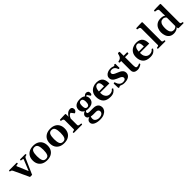

<svg xmlns="http://www.w3.org/2000/svg" viewBox="442 -2672 4820 4820"><g transform="rotate(-45 2851.5 -262.5)"><path d="M242.7 4.4 52.2 -404.8Q39.1 -429.7 26.6 -437.5Q14.2 -445.3 -3.9 -447.3Q-14.2 -448.2 -17.8 -451.4Q-21.5 -454.6 -21.5 -465.3Q-21.5 -470.7 -17.1 -478Q-12.7 -485.4 -4.9 -485.4H251Q259.8 -485.4 263.9 -478Q268.1 -470.7 268.1 -465.3Q268.1 -449.2 252 -447.3Q229 -444.8 212.4 -441.2Q195.8 -437.5 195.8 -425.3L323.2 -124L445.3 -424.3Q445.3 -433.1 434.8 -437.5Q424.3 -441.9 410.2 -444.1Q396 -446.3 384.3 -447.3Q368.2 -449.2 368.2 -465.3Q368.2 -470.7 372.3 -478Q376.5 -485.4 384.8 -485.4H558.6Q566.9 -485.4 571 -478Q575.2 -470.7 575.2 -465.3Q575.2 -454.6 571.5 -451.4Q567.9 -448.2 557.6 -447.3Q539.6 -445.3 525.1 -437.7Q510.7 -430.2 498 -404.8L317.9 4.4Z M582.5 -240.2Q582.5 -320.3 616 -377.4Q649.4 -434.6 709.7 -464.8Q770 -495.1 851.6 -495.1Q933.1 -495.1 991.9 -464.8Q1050.8 -434.6 1082.5 -377.4Q1114.3 -320.3 1114.3 -240.2Q1114.3 -160.2 1081.8 -103.3Q1049.3 -46.4 989.5 -16.1Q929.7 14.2 848.1 14.2Q766.1 14.2 706.8 -16.1Q647.5 -46.4 615 -103.3Q582.5 -160.2 582.5 -240.2ZM733.9 -240.2Q733.9 -142.1 757.8 -87.2Q781.7 -32.2 849.6 -32.2Q917 -32.2 939.9 -87.2Q962.9 -142.1 962.9 -240.2Q962.9 -338.4 939 -393.3Q915 -448.2 847.7 -448.2Q779.8 -448.2 756.8 -393.1Q733.9 -337.9 733.9 -240.2Z M1189 -240.2Q1189 -320.3 1222.4 -377.4Q1255.9 -434.6 1316.2 -464.8Q1376.5 -495.1 1458 -495.1Q1539.6 -495.1 1598.4 -464.8Q1657.2 -434.6 1689 -377.4Q1720.7 -320.3 1720.7 -240.2Q1720.7 -160.2 1688.2 -103.3Q1655.8 -46.4 1595.9 -16.1Q1536.1 14.2 1454.6 14.2Q1372.6 14.2 1313.2 -16.1Q1253.9 -46.4 1221.4 -103.3Q1189 -160.2 1189 -240.2ZM1340.3 -240.2Q1340.3 -142.1 1364.3 -87.2Q1388.2 -32.2 1456.1 -32.2Q1523.4 -32.2 1546.4 -87.2Q1569.3 -142.1 1569.3 -240.2Q1569.3 -338.4 1545.4 -393.3Q1521.5 -448.2 1454.1 -448.2Q1386.2 -448.2 1363.3 -393.1Q1340.3 -337.9 1340.3 -240.2Z M1810.5 0Q1802.2 0 1798.1 -7.3Q1793.9 -14.6 1793.9 -20Q1793.9 -36.1 1810.1 -38.1Q1830.1 -40 1848.4 -45.9Q1866.7 -51.8 1866.7 -65.9V-379.9Q1866.7 -410.2 1854 -421.4Q1841.3 -432.6 1824.2 -435.1Q1807.1 -437.5 1793.9 -440.9Q1789.1 -443.4 1785.6 -447.3Q1782.2 -451.2 1782.2 -460.4Q1782.2 -466.3 1785.4 -473.9Q1788.6 -481.4 1793.9 -481.9Q1857.4 -484.9 1906 -486.1Q1954.6 -487.3 1981.4 -487.8Q1985.4 -487.8 1990.2 -483.9Q1995.1 -480 1996.1 -468.3V-377.9Q2010.3 -406.2 2033.9 -433.1Q2057.6 -460 2088.6 -477.5Q2119.6 -495.1 2156.2 -495.1Q2186.5 -495.1 2203.9 -482.9Q2221.2 -470.7 2228.3 -451.9Q2235.4 -433.1 2235.4 -412.1Q2235.4 -389.2 2223.9 -371.1Q2212.4 -353 2196.3 -342.3Q2180.2 -331.5 2166.5 -331.5L2103 -414.1Q2082.5 -414.1 2063 -399.4Q2043.5 -384.8 2027.6 -361.8Q2011.7 -338.9 2002 -314.5V-82Q2002 -63 2015.9 -54.2Q2029.8 -45.4 2050 -42.7Q2070.3 -40 2088.9 -38.1Q2099.1 -37.1 2102.8 -34.2Q2106.4 -31.2 2106.4 -20Q2106.4 -14.6 2102.3 -7.3Q2098.1 0 2089.8 0Z M2507.3 233.4Q2460.9 233.4 2418.2 225.3Q2375.5 217.3 2341.6 200.7Q2307.6 184.1 2287.6 158.4Q2267.6 132.8 2267.6 98.1Q2267.6 56.2 2292.7 31.2Q2317.9 6.3 2358.9 -6.3Q2318.4 -23.4 2306.6 -46.4Q2294.9 -69.3 2294.9 -95.2Q2294.9 -130.4 2322.8 -156.7Q2350.6 -183.1 2384.8 -193.4Q2336.4 -215.3 2315.9 -254.4Q2295.4 -293.5 2295.4 -335Q2295.4 -381.3 2318.8 -417.5Q2342.3 -453.6 2389.4 -474.4Q2436.5 -495.1 2505.9 -495.1Q2556.6 -495.1 2589.4 -483.9Q2622.1 -472.7 2646.5 -453.1Q2661.6 -470.2 2683.6 -483.2Q2705.6 -496.1 2730.5 -496.1Q2761.2 -496.1 2784.4 -477.5Q2807.6 -459 2807.6 -418.9Q2807.6 -389.2 2796.6 -373.5Q2785.6 -357.9 2764.6 -357.9L2707 -441.9Q2695.3 -441.4 2687 -438.2Q2678.7 -435.1 2670.4 -427.7Q2699.2 -388.7 2699.2 -335.9Q2699.2 -290.5 2678 -252.9Q2656.7 -215.3 2612.1 -193.6Q2567.4 -171.9 2496.6 -171.9Q2471.7 -171.9 2451.7 -174.1Q2431.6 -176.3 2415 -181.2Q2401.9 -172.9 2394.5 -159.9Q2387.2 -147 2387.2 -132.8Q2387.2 -111.3 2409.2 -104Q2431.2 -96.7 2464.8 -96.7H2592.8Q2644.5 -96.7 2683.3 -80.1Q2722.2 -63.5 2743.7 -29.5Q2765.1 4.4 2765.1 56.2Q2765.1 97.7 2736.8 138.4Q2708.5 179.2 2651.4 206.3Q2594.2 233.4 2507.3 233.4ZM2520.5 185.5Q2546.9 185.5 2571.5 179.7Q2596.2 173.8 2615.2 161.6Q2634.3 149.4 2645.5 131.6Q2656.7 113.8 2656.7 90.3Q2656.7 69.8 2647.9 53.5Q2639.2 37.1 2619.6 27.3Q2600.1 17.6 2568.8 17.6H2477.1Q2465.8 17.6 2450 16.4Q2434.1 15.1 2419.4 12.7Q2404.8 10.3 2397.5 7.3Q2391.6 19 2387 33.9Q2382.3 48.8 2382.3 76.7Q2382.3 116.7 2404.3 140.6Q2426.3 164.6 2458.5 175Q2490.7 185.5 2520.5 185.5ZM2498.5 -215.8Q2527.3 -215.8 2543.7 -232.7Q2560.1 -249.5 2566.7 -277.1Q2573.2 -304.7 2573.2 -336.4Q2573.2 -383.8 2557.4 -417.5Q2541.5 -451.2 2498 -451.2Q2469.2 -451.2 2453.9 -435.1Q2438.5 -418.9 2432.6 -392.3Q2426.8 -365.7 2426.8 -333.5Q2426.8 -302.2 2432.6 -275.1Q2438.5 -248 2454.1 -231.9Q2469.7 -215.8 2498.5 -215.8Z M3097.7 14.2Q2962.9 14.2 2898.7 -54.2Q2834.5 -122.6 2834.5 -244.6Q2834.5 -326.2 2870.1 -382.1Q2905.8 -438 2964.4 -466.6Q3022.9 -495.1 3090.8 -495.1Q3162.1 -495.1 3206.8 -474.6Q3251.5 -454.1 3275.4 -417Q3299.3 -379.9 3307.6 -328.1Q3310.5 -310.5 3311.5 -289.3Q3312.5 -268.1 3312.5 -247.6L2981.9 -247.1Q2981.9 -171.4 3004.4 -127.7Q3026.9 -84 3060.3 -65.4Q3093.8 -46.9 3127.4 -46.9Q3169.4 -46.9 3200.2 -60.1Q3231 -73.2 3252 -101.6Q3254.4 -104 3256.6 -106.9Q3258.8 -109.9 3263.7 -108.9L3286.1 -98.6Q3291 -96.7 3291 -92.8Q3291 -90.8 3290.3 -88.6Q3289.6 -86.4 3288.1 -84.5Q3264.2 -41 3217.3 -13.4Q3170.4 14.2 3097.7 14.2ZM2983.4 -291.5 3166.5 -292.5Q3166.5 -377.4 3146.7 -414.8Q3127 -452.1 3089.4 -452.1Q3062.5 -452.1 3039.8 -437.5Q3017.1 -422.9 3002.2 -387.9Q2987.3 -353 2983.4 -291.5Z M3586.9 14.2Q3546.4 14.2 3517.3 4.2Q3488.3 -5.9 3475.1 -11.7Q3463.4 -16.1 3455.6 -16.1Q3444.3 -16.1 3439.9 -12Q3435.5 -7.8 3430.9 -3.7Q3426.3 0.5 3414.6 0.5Q3405.3 0.5 3398.2 -3.7Q3391.1 -7.8 3391.1 -14.6Q3391.1 -23.4 3390.4 -42.7Q3389.6 -62 3388.7 -84.7Q3387.7 -107.4 3387 -127.4Q3386.2 -147.5 3386.2 -157.7Q3386.2 -168.9 3393.3 -173.8Q3400.4 -178.7 3408.7 -178.7Q3426.3 -178.7 3429.2 -168Q3432.1 -157.2 3437.3 -142.3Q3442.4 -127.4 3456.1 -99.6Q3464.8 -83.5 3481.7 -66.7Q3498.5 -49.8 3523.7 -38.6Q3548.8 -27.3 3581.1 -27.3Q3622.1 -27.3 3647.2 -42.5Q3672.4 -57.6 3672.4 -87.4Q3672.4 -111.8 3657.5 -129.2Q3642.6 -146.5 3611.6 -162.1Q3580.6 -177.7 3532.7 -195.8Q3501 -209 3470.5 -228.3Q3439.9 -247.6 3419.7 -277.3Q3399.4 -307.1 3399.4 -350.1Q3399.4 -393.1 3426.3 -425.8Q3453.1 -458.5 3497.1 -476.8Q3541 -495.1 3592.8 -495.1Q3639.2 -495.1 3666.5 -483.2Q3693.8 -471.2 3705.1 -471.2Q3715.8 -471.2 3717.5 -476.6Q3719.2 -481.9 3722.2 -487.3Q3725.1 -492.7 3731.2 -495.1Q3737.3 -497.6 3743.7 -497.6Q3752.9 -497.6 3760.3 -493.2Q3767.6 -488.8 3767.6 -480.5Q3767.6 -476.1 3766.8 -456.8Q3766.1 -437.5 3766.1 -415Q3766.1 -397.9 3767.6 -383.5Q3769 -369.1 3769 -359.4Q3769 -346.2 3762.2 -340.8Q3755.4 -335.4 3746.6 -335.4Q3730.5 -335.4 3727.5 -344.2Q3720.2 -364.7 3706.8 -390.1Q3693.4 -415.5 3667.7 -434.3Q3642.1 -453.1 3597.7 -453.1Q3578.6 -453.1 3561.3 -447.5Q3543.9 -441.9 3533.2 -429.2Q3522.5 -416.5 3522.5 -396Q3522.5 -362.3 3551.8 -341.6Q3581.1 -320.8 3634.3 -300.8Q3677.7 -284.7 3716.6 -263.7Q3755.4 -242.7 3779.5 -212.2Q3803.7 -181.6 3803.7 -136.7Q3803.7 -64.9 3747.6 -25.4Q3691.4 14.2 3586.9 14.2Z M4064 14.6Q4022 14.6 3989.3 3.7Q3956.5 -7.3 3938 -34.4Q3919.4 -61.5 3919.4 -108.9V-435.5H3865.7Q3860.4 -436 3857.2 -442.9Q3854 -449.7 3854 -455.6Q3854 -474.6 3866.7 -477.5Q3905.3 -483.9 3929 -498Q3952.6 -512.2 3967.5 -541Q3982.4 -569.8 3993.2 -619.1Q3995.1 -627 4002.2 -631.3Q4009.3 -635.7 4025.9 -635.7Q4043.5 -635.7 4049.6 -631.8Q4055.7 -627.9 4055.7 -620.6V-485.4H4174.8Q4180.7 -484.9 4183.6 -479.7Q4186.5 -474.6 4186.5 -468.8Q4186.5 -454.6 4182.1 -445.3Q4177.7 -436 4172.4 -436H4055.7V-149.9Q4055.7 -108.4 4061.3 -86.7Q4066.9 -64.9 4077.6 -56.9Q4088.4 -48.8 4104 -48.8Q4126 -48.8 4147.2 -55.2Q4168.5 -61.5 4186.5 -71.8Q4192.9 -75.7 4198 -68.4Q4203.1 -61 4204.8 -51.8Q4206.5 -42.5 4203.1 -40Q4191.9 -27.8 4167.7 -15.4Q4143.6 -2.9 4115.7 5.9Q4087.9 14.6 4064 14.6Z M4512.2 14.2Q4377.4 14.2 4313.2 -54.2Q4249 -122.6 4249 -244.6Q4249 -326.2 4284.7 -382.1Q4320.3 -438 4378.9 -466.6Q4437.5 -495.1 4505.4 -495.1Q4576.7 -495.1 4621.3 -474.6Q4666 -454.1 4689.9 -417Q4713.9 -379.9 4722.2 -328.1Q4725.1 -310.5 4726.1 -289.3Q4727.1 -268.1 4727.1 -247.6L4396.5 -247.1Q4396.5 -171.4 4418.9 -127.7Q4441.4 -84 4474.9 -65.4Q4508.3 -46.9 4542 -46.9Q4584 -46.9 4614.7 -60.1Q4645.5 -73.2 4666.5 -101.6Q4668.9 -104 4671.1 -106.9Q4673.3 -109.9 4678.2 -108.9L4700.7 -98.6Q4705.6 -96.7 4705.6 -92.8Q4705.6 -90.8 4704.8 -88.6Q4704.1 -86.4 4702.6 -84.5Q4678.7 -41 4631.8 -13.4Q4585 14.2 4512.2 14.2ZM4397.9 -291.5 4581.1 -292.5Q4581.1 -377.4 4561.3 -414.8Q4541.5 -452.1 4503.9 -452.1Q4477.1 -452.1 4454.3 -437.5Q4431.6 -422.9 4416.7 -387.9Q4401.9 -353 4397.9 -291.5Z M4798.8 0Q4790.5 0 4786.1 -6.8Q4781.7 -13.7 4781.7 -20Q4781.7 -36.6 4797.9 -38.1Q4815.9 -39.6 4835 -45.7Q4854 -51.8 4854 -65.9L4854.5 -649.9Q4854.5 -680.7 4839.8 -691.7Q4825.2 -702.6 4806.2 -704.6Q4787.1 -706.5 4773.4 -710Q4768.6 -712.4 4765.1 -716.3Q4761.7 -720.2 4761.7 -729.5Q4761.7 -735.4 4764.6 -743.2Q4767.6 -751 4773.4 -751.5Q4835.4 -755.4 4889.6 -756.3Q4943.8 -757.3 4971.2 -757.8Q4975.1 -757.8 4980.2 -753.7Q4985.4 -749.5 4985.8 -737.8V-82Q4985.8 -63 4995.8 -54Q5005.9 -44.9 5019.8 -42.2Q5033.7 -39.6 5045.4 -38.1Q5055.7 -37.1 5059.3 -33.9Q5063 -30.8 5063 -20.5Q5063 -14.2 5058.6 -7.1Q5054.2 0 5045.9 0Z M5349.6 14.2Q5270.5 14.2 5222.9 -22Q5175.3 -58.1 5154.3 -116.2Q5133.3 -174.3 5133.3 -240.2Q5133.3 -306.2 5159.4 -364.3Q5185.5 -422.4 5238.8 -458.7Q5292 -495.1 5374 -495.1Q5413.6 -495.1 5444.6 -488.3Q5475.6 -481.4 5505.4 -460.9L5500.5 -539.6V-650.4Q5500.5 -669.4 5492.2 -680.9Q5483.9 -692.4 5469.7 -698.2Q5455.6 -704.1 5438.5 -706.8Q5421.4 -709.5 5404.3 -711.4Q5399.4 -713.9 5396 -717.8Q5392.6 -721.7 5392.6 -731Q5392.6 -736.8 5395.8 -744.4Q5398.9 -752 5404.3 -752.4Q5446.3 -755.4 5489.3 -756.3Q5532.2 -757.3 5567.4 -757.6Q5602.5 -757.8 5620.1 -757.8Q5624 -757.8 5629.4 -753.7Q5634.8 -749.5 5634.8 -737.8V-85.4Q5634.8 -54.2 5653.1 -47.1Q5671.4 -40 5689.5 -38.1Q5699.7 -37.1 5703.4 -34.2Q5707 -31.2 5707 -20Q5707 -14.6 5702.9 -7.3Q5698.7 0 5690.4 0H5540.5Q5511.7 0 5507.3 -12.9Q5502.9 -25.9 5503.4 -51.3Q5478.5 -19 5434.1 -2.4Q5389.6 14.2 5349.6 14.2ZM5407.7 -49.3Q5431.6 -49.3 5459.2 -62.3Q5486.8 -75.2 5500.5 -97.2V-393.1Q5492.2 -413.6 5466.6 -429.4Q5440.9 -445.3 5412.6 -445.3Q5360.8 -445.3 5331.8 -419.2Q5302.7 -393.1 5291 -346.7Q5279.3 -300.3 5279.3 -240.2Q5279.3 -185.5 5291 -142.3Q5302.7 -99.1 5330.8 -74.2Q5358.9 -49.3 5407.7 -49.3Z"/></g></svg>

Font: Gelasio SemiBold
Style: Regular
Weight: 600
Designer: Eben Sorkin
Foundry: Eben Sorkin
Version: Version 1.008